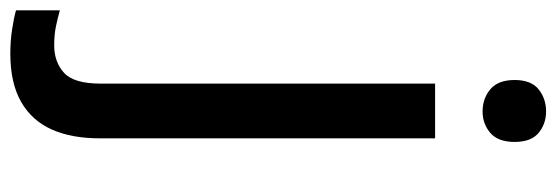

<svg xmlns="http://www.w3.org/2000/svg" viewBox="-431 -452 1078 372"><g transform="rotate(90 108.0 -266.0)"><path d="M26 253Q1 253 -21.5 249.5Q-44 246 -58 242V157Q-44 161 -27.5 164.5Q-11 168 10 168Q42 168 63 149Q84 130 84 78V-570H190V80Q190 134 173 172.5Q156 211 119.5 232Q83 253 26 253ZM138 -662Q113 -662 95 -677Q77 -692 77 -724Q77 -756 95 -770.5Q113 -785 138 -785Q162 -785 179.5 -770.5Q197 -756 197 -724Q197 -692 179.5 -677Q162 -662 138 -662Z"/></g></svg>

Font: Menbere
Style: Regular
Weight: 400
Designer: Aleme Tadesse
Foundry: Sorkin Type Co
Version: Version 1.000